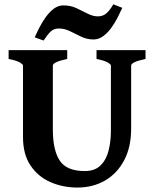

<svg xmlns="http://www.w3.org/2000/svg" viewBox="-20 -845 713 880"><path d="M647 -574.7Q581.1 -561 581.1 -544.4V-255.9Q581.1 -170.4 548.8 -109.9Q516.6 -49.3 460.9 -17.3Q405.3 14.6 335 14.6Q268.1 14.6 211.2 -10.3Q154.3 -35.2 119.9 -86.4Q85.4 -137.7 85.4 -216.8V-544.4Q85.4 -550.3 70.1 -559.1Q54.7 -567.9 19.5 -574.7V-615.2H288.1V-574.7Q222.2 -561 222.2 -544.4V-251Q222.2 -157.2 253.7 -109.1Q285.2 -61 368.7 -61Q415 -61 441.2 -87.2Q467.3 -113.3 477.8 -155.3Q488.3 -197.3 488.3 -245.6V-544.4Q488.3 -550.3 472.9 -559.1Q457.5 -567.9 422.4 -574.7V-615.2H647ZM540.5 -809.1Q531.7 -789.6 519 -764.6Q506.3 -739.7 489.7 -716.8Q473.1 -693.8 452.6 -679Q432.1 -664.1 408.7 -664.1Q378.9 -664.1 352.5 -676.8Q326.2 -689.5 301 -701.9Q275.9 -714.4 249.5 -714.4Q226.6 -714.4 212.2 -700.4Q197.8 -686.5 179.7 -659.2L139.2 -673.8Q147.9 -693.8 160.6 -718.8Q173.3 -743.7 189.9 -766.8Q206.5 -790 226.8 -805.2Q247.1 -820.3 270.5 -820.3Q302.7 -820.3 329.8 -807.9Q356.9 -795.4 381.3 -782.7Q405.8 -770 428.7 -770Q451.2 -770 467 -783.4Q482.9 -796.9 499.5 -825.2Z"/></svg>

Font: Gentium Book Plus
Style: Bold
Weight: 700
Designer: Victor Gaultney, Annie Olsen, Iska Routamaa, Becca Hirsbrunner
Foundry: SIL International
Version: Version 6.101